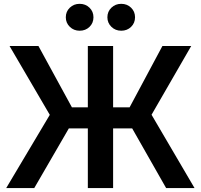

<svg xmlns="http://www.w3.org/2000/svg" viewBox="-20 -963 1028 983"><path d="M559.1 -727.5V0H429.7V-727.5ZM11.7 0 234.9 -375 28.8 -727.5H176.8L348.1 -413.6H643.6L811.5 -727.5H959L755.9 -375.5L976.1 0H830.6L656.7 -305.7H332.5L155.3 0ZM600.6 -805.7Q570.8 -805.7 550.3 -825.7Q529.8 -845.7 529.8 -874.5Q529.8 -903.8 550.3 -923.6Q570.8 -943.4 600.6 -943.4Q630.9 -943.4 651.1 -923.6Q671.4 -903.8 671.4 -874.5Q671.4 -845.2 651.1 -825.4Q630.9 -805.7 600.6 -805.7ZM387.7 -805.7Q357.9 -805.7 337.4 -825.7Q316.9 -845.7 316.9 -874.5Q316.9 -903.8 337.4 -923.6Q357.9 -943.4 387.7 -943.4Q418 -943.4 438.2 -923.6Q458.5 -903.8 458.5 -874.5Q458.5 -845.2 438.2 -825.4Q418 -805.7 387.7 -805.7Z"/></svg>

Font: Inter 28pt SemiBold
Style: Regular
Weight: 600
Designer: Rasmus Andersson
Foundry: rsms
Version: Version 4.001;git-66647c0bb